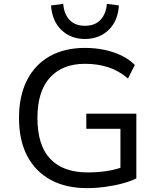

<svg xmlns="http://www.w3.org/2000/svg" viewBox="-20 -961 822 990"><path d="M428 9Q319 9 240.5 -34Q162 -77 120 -157.5Q78 -238 78 -353Q78 -466 119 -547Q160 -628 236.5 -671Q313 -714 418 -714Q471 -714 518.5 -704Q566 -694 606.5 -674.5Q647 -655 675 -626L640 -556Q594 -596 539 -614Q484 -632 418 -632Q302 -632 237.5 -561Q173 -490 173 -353Q173 -211 239.5 -141.5Q306 -72 432 -72Q490 -72 539.5 -80.5Q589 -89 628 -106L601 -53V-297H425V-375H683V-41Q655 -27 613 -15.5Q571 -4 523 2.5Q475 9 428 9ZM418 -760Q345 -760 297 -806Q249 -852 243 -933L306 -941Q310 -889 338.5 -858.5Q367 -828 418 -828Q470 -828 498.5 -859Q527 -890 531 -941L593 -933Q588 -852 539.5 -806Q491 -760 418 -760Z"/></svg>

Font: Nunito Sans 7pt
Style: Regular
Weight: 400
Designer: Vernon Adams
Foundry: Vernon Adams
Version: Version 3.101;gftools[0.9.27]